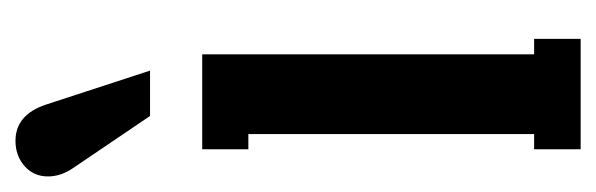

<svg xmlns="http://www.w3.org/2000/svg" viewBox="-284 -489 770 248"><g transform="rotate(-90 101.0 -365.0)"><path d="M133.8 -556.2H75.2L7.8 -655.8Q-2.9 -671.4 -2.9 -688Q-2.9 -706.5 10.5 -718.3Q23.9 -730 43 -730Q76.7 -730 89.8 -690.9ZM174.8 0H32.2V-60.1H51.8V-429.2H32.2V-488.8H154.8V-60.1H174.8Z"/></g></svg>

Font: Margherita Bold
Style: Regular
Weight: 700
Designer: James Puckett
Foundry: Dunwich Type Founders
Version: Version 1.008;hotconv 1.0.109;makeotfexe 2.5.65596